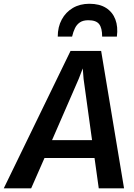

<svg xmlns="http://www.w3.org/2000/svg" viewBox="-70 -1024 728 1044"><path d="M-49.5 0 313.5 -747H480L604.5 0H467L444 -165H172L99.5 0ZM213 -262H430.5L384.5 -595L380 -652L358 -595ZM416 -1003.5Q471 -1003.5 506.5 -981Q542 -958.5 557.2 -918.5Q572.5 -878.5 565.5 -825H485.5Q485.5 -872 469 -893Q452.5 -914 410.5 -914Q382 -914 364.8 -902.5Q347.5 -891 337.8 -871Q328 -851 322 -825H244Q244 -877.5 265.8 -917.8Q287.5 -958 326.2 -980.8Q365 -1003.5 416 -1003.5Z"/></svg>

Font: Merriweather Sans SemiBold
Style: Italic
Weight: 600
Italic angle: -7.5°
Designer: Eben Sorkin
Foundry: Eben Sorkin
Version: Version 2.001